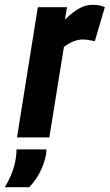

<svg xmlns="http://www.w3.org/2000/svg" viewBox="-77 -574 458 802"><path d="M203 -544 194 -492Q228 -525 255 -539.5Q282 -554 309 -554Q322 -554 335 -552Q348 -550 361 -544L319 -402Q306 -405 293 -407Q280 -409 270 -409Q251 -409 232 -402Q213 -395 190 -378L129 0H-6L81 -544ZM-8 50H117Q117 58 116 69Q108 110 90 145Q72 180 45 208H-57Q-37 175 -25.5 143.5Q-14 112 -10 80Q-8 65 -8 50Z"/></svg>

Font: Georama SemiCondensed
Style: Bold Italic
Weight: 700
Width: 4
Italic angle: -9°
Designer: Jean-Baptiste Levee
Foundry: Production Type
Version: Version 1.000